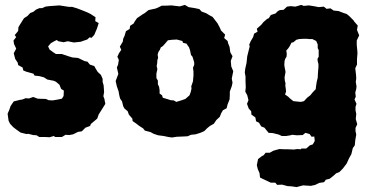

<svg xmlns="http://www.w3.org/2000/svg" viewBox="-20 -540 1515 782"><path d="M64 0 47 -12 34 -22 21 -36 15 -48 11 -77 18 -93 23 -108 36 -127 60 -133 72 -135 84 -140 98 -139 115 -145 134 -138 167 -137 178 -132 194 -131 212 -134 232 -138 239 -149 240 -171 229 -178 222 -195 208 -207 199 -211 173 -216 159 -225 140 -230 121 -232 116 -240 87 -248 75 -253 72 -265 54 -275 52 -285 42 -300 36 -323 46 -342 37 -361 35 -375 46 -389 40 -397 54 -414 55 -429 62 -441 74 -460 78 -466 92 -475 103 -487 116 -492 127 -501 141 -507H152L165 -513L180 -515L222 -518L241 -515L261 -512H274L294 -506L320 -496L337 -489L349 -483L369 -470L368 -454L382 -446L375 -424L369 -410L364 -398L353 -386L345 -388L335 -379L317 -373L309 -370L281 -367L256 -372L239 -368L218 -372L211 -377L201 -372L187 -364L176 -351L182 -338L197 -327L208 -320H232L255 -312L275 -306L298 -304L325 -291L336 -289L346 -277L364 -271L370 -260L378 -247L391 -235L398 -219V-206L402 -193L404 -165L401 -148L405 -138L409 -117L396 -96L382 -74L376 -57L369 -51L350 -35L347 -27L328 -20L313 -5L298 -3L278 7L262 10L247 9L232 18H205L199 14L182 19L164 18H140L129 11L115 10L95 5L88 6Z M680 20 666 18 647 14 624 11 606 5 593 -2 570 -8 563 -17 546 -28 533 -38 520 -47 519 -57 505 -73 500 -87 487 -98 482 -107 477 -127 469 -139 466 -151 463 -168 456 -188 451 -210 462 -239 456 -265 461 -277 464 -296 458 -309 465 -324 474 -337 468 -350 480 -370 482 -383 487 -393 493 -413 508 -422 510 -435 524 -444 529 -453 538 -466 560 -481 570 -487 585 -499 613 -505 621 -508 639 -517H656L678 -518L712 -514L733 -520L748 -511L773 -507L792 -503L801 -493L820 -486L833 -478L846 -471L856 -458L866 -445L876 -426L880 -416L897 -399L893 -385L907 -373L909 -364L915 -349L918 -327L927 -311L920 -292L922 -269L930 -250L924 -220L927 -203L924 -189L916 -167V-153L915 -135L907 -115L903 -99L888 -91L881 -79L875 -64L861 -51L851 -36L835 -27L824 -18L812 -6L796 1L777 7L758 9L744 15L725 16L700 17ZM698 -125 721 -132 735 -137 743 -144 752 -152 757 -166 760 -179 759 -189 762 -197 766 -209 767 -222 768 -231V-249L766 -264L771 -276V-286L764 -309L758 -316L754 -335L750 -347L745 -354L740 -362L725 -366L723 -373L700 -379L681 -378L664 -376L652 -362L643 -352L635 -347L631 -337L625 -328L622 -317L624 -305L621 -295L620 -281L618 -271L621 -259L617 -240V-222L623 -212V-197L628 -186L630 -173V-159L640 -152L643 -142L663 -136L675 -132L688 -131Z M1168 219 1151 218 1129 212 1109 213 1101 204H1083L1049 188L1039 183L1037 165L1030 149L1026 133L1031 108L1045 97L1054 92L1062 82H1079L1093 74L1107 70L1118 67L1139 68H1152L1177 69L1191 67L1206 68L1207 65H1227L1242 52L1254 48L1262 34L1260 16L1249 17L1241 6L1224 1L1213 10L1189 11L1170 9L1163 11L1145 14H1128L1115 8L1091 2L1074 1L1065 -10L1057 -20L1044 -25L1035 -40L1023 -46L1020 -62L1004 -73L1003 -87L993 -98L986 -117L992 -132L987 -152L979 -167L981 -184L980 -208V-228L977 -245L979 -261L984 -283L987 -311L990 -323L997 -351L995 -358L1001 -372L1011 -389L1015 -403L1029 -411L1026 -423L1044 -439L1053 -450L1068 -463L1075 -466L1083 -479L1102 -485L1112 -495L1120 -499L1135 -500L1149 -513L1164 -515L1183 -513L1207 -520L1217 -516L1238 -518L1263 -514L1278 -511L1299 -513L1310 -504L1326 -506L1339 -497L1359 -495L1377 -488L1392 -483L1402 -475L1420 -457L1423 -452L1437 -436L1434 -418L1443 -396L1433 -375V-357L1435 -337L1436 -323L1434 -300V-290V-277L1427 -262L1430 -236L1431 -220L1429 -207L1432 -188L1431 -178L1427 -163L1429 -146L1424 -135L1432 -117L1428 -105V-91L1431 -76L1429 -55L1435 -34L1428 -19V-6L1431 8L1427 31L1425 52L1417 63L1411 88L1402 104L1397 115L1392 126L1376 147L1362 161L1349 166L1338 176L1323 188L1307 192L1300 202L1280 205L1264 213L1246 217L1214 215L1188 222ZM1205 -125 1218 -128 1231 -142 1244 -152 1252 -162 1266 -177 1267 -187 1270 -207 1274 -223 1275 -242 1276 -255 1277 -266V-279L1274 -291L1273 -300L1278 -309V-321V-336L1274 -344V-359L1268 -373L1252 -381H1238L1230 -382H1217L1199 -381L1187 -378L1175 -368L1167 -366L1160 -352L1154 -343L1146 -334L1148 -321L1147 -309L1142 -301L1139 -292L1138 -276L1139 -268L1143 -247L1139 -225L1140 -212L1143 -200L1142 -192L1144 -178L1145 -167L1141 -155L1154 -146L1161 -139L1175 -128L1185 -127Z"/></svg>

Font: Winky Rough
Style: Bold
Weight: 700
Designer: Simon Atzbach
Foundry: typofactur
Version: Version 1.206; ttfautohint (v1.8.4.7-5d5b)